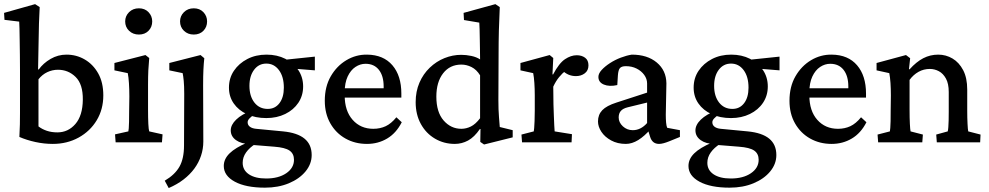

<svg xmlns="http://www.w3.org/2000/svg" viewBox="-22 -699 4855 943"><path d="M73.2 -26.4Q75.2 -60.5 75.7 -88.4Q76.2 -116.2 76.2 -144Q76.2 -171.9 76.2 -201.2V-354.5Q76.2 -391.6 75.7 -429.7Q75.2 -467.8 74.7 -501Q74.2 -534.2 73.7 -558.6Q73.2 -583 72.3 -592.8L0 -601.6L-2 -635.7L150.4 -678.7L172.9 -664.1Q170.9 -624 169.4 -583.5Q168 -543 167.5 -489.7Q167 -436.5 165 -358.4L168 -357.4Q190.4 -388.7 226.6 -409.7Q262.7 -430.7 304.7 -430.7Q353.5 -430.7 394.5 -406.7Q435.5 -382.8 460.4 -338.4Q485.4 -293.9 485.4 -230.5Q485.4 -162.1 453.1 -108.4Q420.9 -54.7 364.3 -23.4Q307.6 7.8 237.3 7.8Q194.3 7.8 151.9 -1.5Q109.4 -10.7 73.2 -26.4ZM259.8 -48.8Q312.5 -48.8 348.1 -89.8Q383.8 -130.9 384.8 -209Q385.7 -285.2 349.6 -320.8Q313.5 -356.4 262.7 -356.4Q235.4 -356.4 210.4 -344.7Q185.5 -333 167 -309.6V-78.1Q184.6 -64.5 208 -56.6Q231.4 -48.8 259.8 -48.8Z M545.9 0 543 -39.1 608.4 -53.7Q609.4 -57.6 610.4 -68.8Q611.3 -80.1 611.8 -101.1Q612.3 -122.1 612.3 -155.3L613.3 -224.6Q613.3 -260.7 611.3 -290.5Q609.4 -320.3 605.5 -339.8L540 -353.5V-389.6L692.4 -428.7L710.9 -414.1Q708 -383.8 706.5 -353.5Q705.1 -323.2 705.1 -283.2V-160.2Q705.1 -120.1 706.5 -90.8Q708 -61.5 710.9 -53.7L776.4 -39.1L773.4 0ZM660.2 -529.3Q630.9 -529.3 611.8 -547.9Q592.8 -566.4 592.8 -593.8Q592.8 -620.1 611.8 -639.2Q630.9 -658.2 660.2 -658.2Q689.5 -658.2 707.5 -639.2Q725.6 -620.1 725.6 -593.8Q725.6 -566.4 707.5 -547.9Q689.5 -529.3 660.2 -529.3Z M806.6 224.6 787.1 188.5Q836.9 159.2 859.4 119.6Q881.8 80.1 881.8 15.6L882.8 -237.3Q882.8 -276.4 880.4 -301.8Q877.9 -327.1 875 -339.8L809.6 -353.5V-389.6L962.9 -428.7L981.4 -413.1Q978.5 -386.7 977.1 -356.9Q975.6 -327.1 975.6 -280.3L976.6 -3.9Q976.6 32.2 965.3 65.9Q954.1 99.6 932.6 128.9Q911.1 158.2 879.4 182.6Q847.7 207 806.6 224.6ZM929.7 -529.3Q900.4 -529.3 881.3 -547.9Q862.3 -566.4 862.3 -593.8Q862.3 -620.1 881.3 -639.2Q900.4 -658.2 929.7 -658.2Q959 -658.2 977.1 -639.2Q995.1 -620.1 995.1 -593.8Q995.1 -566.4 977.1 -547.9Q959 -529.3 929.7 -529.3Z M1279.3 222.7Q1185.5 222.7 1131.3 193.4Q1077.1 164.1 1077.1 116.2Q1077.1 82 1105.5 54.2Q1133.8 26.4 1193.4 1L1232.4 7.8Q1203.1 26.4 1186.5 49.8Q1169.9 73.2 1169.9 100.6Q1169.9 136.7 1200.7 157.2Q1231.4 177.7 1285.2 177.7Q1345.7 177.7 1383.8 151.9Q1421.9 126 1421.9 85.9Q1421.9 55.7 1399.9 40.5Q1377.9 25.4 1325.2 21.5L1215.8 12.7L1203.1 7.8Q1163.1 7.8 1137.2 -10.7Q1111.3 -29.3 1111.3 -58.6Q1111.3 -85.9 1138.2 -111.8Q1165 -137.7 1213.9 -156.2L1227.5 -136.7Q1210.9 -126 1202.6 -116.7Q1194.3 -107.4 1194.3 -98.6Q1194.3 -85 1205.1 -76.7Q1215.8 -68.4 1235.4 -66.4L1368.2 -53.7Q1438.5 -46.9 1473.6 -18.1Q1508.8 10.7 1508.8 62.5Q1508.8 106.4 1478.5 143.1Q1448.2 179.7 1396.5 201.2Q1344.7 222.7 1279.3 222.7ZM1286.1 -119.1Q1232.4 -119.1 1190.9 -138.2Q1149.4 -157.2 1126 -190.9Q1102.5 -224.6 1102.5 -268.6Q1102.5 -315.4 1127 -351.6Q1151.4 -387.7 1192.9 -409.2Q1234.4 -430.7 1287.1 -430.7Q1338.9 -430.7 1379.4 -410.2Q1419.9 -389.6 1443.4 -354.5Q1466.8 -319.3 1466.8 -274.4Q1466.8 -229.5 1443.4 -194.3Q1419.9 -159.2 1378.9 -139.2Q1337.9 -119.1 1286.1 -119.1ZM1293 -164.1Q1329.1 -164.1 1350.6 -192.4Q1372.1 -220.7 1372.1 -268.6Q1372.1 -322.3 1348.1 -354.5Q1324.2 -386.7 1286.1 -386.7Q1249 -386.7 1226.1 -356.4Q1203.1 -326.2 1203.1 -277.3Q1203.1 -226.6 1227.5 -195.3Q1252 -164.1 1293 -164.1ZM1524.4 -353.5 1402.3 -363.3 1365.2 -404.3 1524.4 -420.9Z M1780.3 7.8Q1721.7 7.8 1674.8 -18.6Q1627.9 -44.9 1600.6 -92.8Q1573.2 -140.6 1573.2 -204.1Q1573.2 -273.4 1602.5 -324.2Q1631.8 -375 1679.2 -403.3Q1726.6 -431.6 1781.2 -430.7Q1861.3 -429.7 1905.3 -378.4Q1949.2 -327.1 1949.2 -239.3V-219.7H1654.3V-265.6H1875L1862.3 -249V-274.4Q1862.3 -326.2 1838.9 -356Q1815.4 -385.7 1773.4 -385.7Q1747.1 -385.7 1723.6 -370.1Q1700.2 -354.5 1685.5 -323.2Q1670.9 -292 1670.9 -245.1V-230.5Q1670.9 -154.3 1710 -110.4Q1749 -66.4 1811.5 -66.4Q1844.7 -66.4 1872.1 -79.1Q1899.4 -91.8 1924.8 -123L1951.2 -98.6Q1923.8 -44.9 1879.4 -18.6Q1835 7.8 1780.3 7.8Z M2355.5 10.7 2336.9 -2 2337.9 -65.4H2335Q2307.6 -25.4 2276.9 -8.8Q2246.1 7.8 2211.9 7.8Q2158.2 7.8 2114.3 -18.1Q2070.3 -43.9 2044.9 -90.3Q2019.5 -136.7 2019.5 -197.3Q2019.5 -250 2038.1 -293Q2056.6 -335.9 2088.9 -366.7Q2121.1 -397.5 2161.1 -413.6Q2201.2 -429.7 2243.2 -429.7Q2267.6 -429.7 2293 -424.3Q2318.4 -418.9 2335.9 -407.2Q2335.9 -424.8 2335.4 -451.7Q2335 -478.5 2334.5 -506.3Q2334 -534.2 2333.5 -556.6Q2333 -579.1 2332 -587.9L2256.8 -600.6L2254.9 -635.7L2411.1 -678.7L2432.6 -664.1Q2429.7 -603.5 2428.2 -548.3Q2426.8 -493.2 2426.8 -433.6L2425.8 -208Q2425.8 -158.2 2428.7 -124.5Q2431.6 -90.8 2432.6 -75.2L2496.1 -59.6V-24.4ZM2244.1 -66.4Q2267.6 -66.4 2290.5 -77.6Q2313.5 -88.9 2335.9 -118.2V-329.1Q2318.4 -357.4 2293.9 -369.6Q2269.5 -381.8 2244.1 -381.8Q2187.5 -381.8 2154.3 -338.9Q2121.1 -295.9 2121.1 -224.6Q2121.1 -148.4 2156.7 -107.4Q2192.4 -66.4 2244.1 -66.4Z M2542 0 2539.1 -38.1 2599.6 -53.7Q2600.6 -57.6 2601.6 -70.3Q2602.5 -83 2603.5 -104.5Q2604.5 -126 2604.5 -155.3V-230.5Q2604.5 -262.7 2602.5 -291.5Q2600.6 -320.3 2596.7 -339.8L2534.2 -353.5V-389.6L2677.7 -428.7L2695.3 -414.1L2691.4 -334L2694.3 -333Q2723.6 -388.7 2752.9 -408.2Q2782.2 -427.7 2810.5 -427.7Q2835 -427.7 2851.6 -415.5Q2868.2 -403.3 2868.2 -377.9Q2868.2 -352.5 2850.1 -338.9Q2832 -325.2 2806.6 -325.2Q2787.1 -325.2 2770 -332.5Q2752.9 -339.8 2736.3 -356.4L2755.9 -351.6Q2740.2 -339.8 2724.1 -320.3Q2708 -300.8 2695.3 -273.4L2696.3 -186.5Q2697.3 -158.2 2698.2 -131.3Q2699.2 -104.5 2700.2 -84Q2701.2 -63.5 2702.1 -53.7L2787.1 -40L2785.2 0Z M3051.8 7.8Q3010.7 7.8 2979.5 -9.3Q2948.2 -26.4 2931.6 -51.8Q2915 -77.1 2915 -102.5Q2915 -135.7 2936 -157.7Q2957 -179.7 3005.9 -195.3L3156.2 -244.1V-289.1Q3156.2 -311.5 3142.1 -331.1Q3127.9 -350.6 3104.5 -362.3Q3081.1 -374 3051.8 -374Q3031.2 -374 3022.9 -364.7Q3014.6 -355.5 3012.7 -328.1L3009.8 -281.2Q2970.7 -272.5 2943.8 -283.7Q2917 -294.9 2917 -321.3Q2917 -337.9 2933.1 -355.5Q2949.2 -373 2974.1 -389.2Q2999 -405.3 3027.3 -416Q3055.7 -426.8 3081.1 -430.7Q3157.2 -430.7 3203.6 -392.1Q3250 -353.5 3251 -290L3248 -135.7Q3248 -114.3 3249.5 -97.2Q3251 -80.1 3254.9 -71.3L3317.4 -59.6V-26.4L3264.6 -4.9Q3250 1 3237.3 4.4Q3224.6 7.8 3214.8 7.8Q3181.6 7.8 3170.9 -27.3L3158.2 -68.4L3174.8 -66.4Q3143.6 -30.3 3112.8 -11.2Q3082 7.8 3051.8 7.8ZM3085.9 -59.6Q3105.5 -59.6 3123 -68.4Q3140.6 -77.1 3156.2 -94.7V-195.3L3060.5 -171.9Q3037.1 -166 3026.9 -153.8Q3016.6 -141.6 3016.6 -122.1Q3016.6 -97.7 3037.1 -78.6Q3057.6 -59.6 3085.9 -59.6Z M3561.5 222.7Q3467.8 222.7 3413.6 193.4Q3359.4 164.1 3359.4 116.2Q3359.4 82 3387.7 54.2Q3416 26.4 3475.6 1L3514.6 7.8Q3485.4 26.4 3468.8 49.8Q3452.1 73.2 3452.1 100.6Q3452.1 136.7 3482.9 157.2Q3513.7 177.7 3567.4 177.7Q3627.9 177.7 3666 151.9Q3704.1 126 3704.1 85.9Q3704.1 55.7 3682.1 40.5Q3660.2 25.4 3607.4 21.5L3498 12.7L3485.4 7.8Q3445.3 7.8 3419.4 -10.7Q3393.6 -29.3 3393.6 -58.6Q3393.6 -85.9 3420.4 -111.8Q3447.3 -137.7 3496.1 -156.2L3509.8 -136.7Q3493.2 -126 3484.9 -116.7Q3476.6 -107.4 3476.6 -98.6Q3476.6 -85 3487.3 -76.7Q3498 -68.4 3517.6 -66.4L3650.4 -53.7Q3720.7 -46.9 3755.9 -18.1Q3791 10.7 3791 62.5Q3791 106.4 3760.7 143.1Q3730.5 179.7 3678.7 201.2Q3627 222.7 3561.5 222.7ZM3568.4 -119.1Q3514.6 -119.1 3473.1 -138.2Q3431.6 -157.2 3408.2 -190.9Q3384.8 -224.6 3384.8 -268.6Q3384.8 -315.4 3409.2 -351.6Q3433.6 -387.7 3475.1 -409.2Q3516.6 -430.7 3569.3 -430.7Q3621.1 -430.7 3661.6 -410.2Q3702.1 -389.6 3725.6 -354.5Q3749 -319.3 3749 -274.4Q3749 -229.5 3725.6 -194.3Q3702.1 -159.2 3661.1 -139.2Q3620.1 -119.1 3568.4 -119.1ZM3575.2 -164.1Q3611.3 -164.1 3632.8 -192.4Q3654.3 -220.7 3654.3 -268.6Q3654.3 -322.3 3630.4 -354.5Q3606.4 -386.7 3568.4 -386.7Q3531.2 -386.7 3508.3 -356.4Q3485.4 -326.2 3485.4 -277.3Q3485.4 -226.6 3509.8 -195.3Q3534.2 -164.1 3575.2 -164.1ZM3806.6 -353.5 3684.6 -363.3 3647.5 -404.3 3806.6 -420.9Z M4062.5 7.8Q4003.9 7.8 3957 -18.6Q3910.2 -44.9 3882.8 -92.8Q3855.5 -140.6 3855.5 -204.1Q3855.5 -273.4 3884.8 -324.2Q3914.1 -375 3961.4 -403.3Q4008.8 -431.6 4063.5 -430.7Q4143.6 -429.7 4187.5 -378.4Q4231.4 -327.1 4231.4 -239.3V-219.7H3936.5V-265.6H4157.2L4144.5 -249V-274.4Q4144.5 -326.2 4121.1 -356Q4097.7 -385.7 4055.7 -385.7Q4029.3 -385.7 4005.9 -370.1Q3982.4 -354.5 3967.8 -323.2Q3953.1 -292 3953.1 -245.1V-230.5Q3953.1 -154.3 3992.2 -110.4Q4031.2 -66.4 4093.8 -66.4Q4127 -66.4 4154.3 -79.1Q4181.6 -91.8 4207 -123L4233.4 -98.6Q4206.1 -44.9 4161.6 -18.6Q4117.2 7.8 4062.5 7.8Z M4291 0 4288.1 -38.1 4348.6 -53.7Q4349.6 -58.6 4350.6 -70.8Q4351.6 -83 4352.1 -103.5Q4352.5 -124 4352.5 -155.3L4353.5 -230.5Q4353.5 -262.7 4351.6 -291.5Q4349.6 -320.3 4345.7 -339.8L4283.2 -353.5V-389.6L4427.7 -428.7L4448.2 -413.1L4442.4 -359.4L4445.3 -358.4Q4478.5 -395.5 4512.7 -413.1Q4546.9 -430.7 4585.9 -430.7Q4624 -430.7 4656.2 -411.6Q4688.5 -392.6 4708.5 -354.5Q4728.5 -316.4 4728.5 -258.8V-154.3Q4728.5 -120.1 4730 -91.3Q4731.4 -62.5 4733.4 -53.7L4793.9 -38.1L4792 0H4579.1L4576.2 -38.1L4632.8 -53.7Q4634.8 -61.5 4635.7 -74.7Q4636.7 -87.9 4637.2 -106.9Q4637.7 -126 4637.7 -149.4V-247.1Q4637.7 -288.1 4624 -313Q4610.4 -337.9 4589.4 -349.1Q4568.4 -360.4 4544.9 -360.4Q4514.6 -360.4 4489.3 -346.2Q4463.9 -332 4445.3 -306.6V-160.2Q4445.3 -119.1 4446.8 -90.8Q4448.2 -62.5 4450.2 -53.7L4510.7 -38.1L4507.8 0Z"/></svg>

Font: Crimson Pro ExtraLight Medium
Style: Regular
Weight: 500
Version: Version 1.002